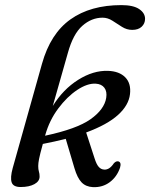

<svg xmlns="http://www.w3.org/2000/svg" viewBox="-20 -742 602 771"><path d="M462 -68.5Q449.5 -32 420.8 -10.5Q392 11 353.5 9.5Q324.5 8 307.5 -9.8Q290.5 -27.5 279 -66.5L244 -184.5Q201 -173.5 152 -164Q140 -120.5 136.8 -103.5Q133.5 -86.5 133.5 -75.5Q133.5 -62 136.2 -53.2Q139 -44.5 139 -33Q139 -14 118 -2.5Q97 9 63 9Q33 9 26.8 -9.8Q20.5 -28.5 31 -67L148.5 -485.5Q182.5 -607 263 -664.2Q343.5 -721.5 467.5 -721.5Q515.5 -721.5 539 -705.5Q562.5 -689.5 562.5 -666.5Q562.5 -647.5 549 -634.8Q535.5 -622 511 -622Q489 -622 469.8 -634.2Q450.5 -646.5 431.5 -658.8Q412.5 -671 392 -671Q347.5 -671 310.5 -638.2Q273.5 -605.5 252.5 -529.5Q235 -466 219.2 -412.2Q203.5 -358.5 192 -316.5Q233.5 -383.5 294 -421.5Q354.5 -459.5 413.5 -457.5Q459 -456 483 -431.5Q507 -407 502 -364Q497 -319.5 454 -280.5Q411 -241.5 326 -210L359.5 -107Q367.5 -81.5 376.8 -71.5Q386 -61.5 398.5 -61Q419.5 -59.5 437 -86Q446 -96 455 -94Q468.5 -90.5 462 -68.5ZM162 -200.5 161 -197Q288 -224 343.5 -263.2Q399 -302.5 406.5 -349Q410.5 -374.5 399.2 -389.5Q388 -404.5 364.5 -406Q331 -408 290 -380.8Q249 -353.5 213.8 -306.2Q178.5 -259 162 -200.5Z"/></svg>

Font: Fraunces 72pt S050
Style: Italic
Weight: 400
Italic angle: -16°
Version: Version 1.000; ttfautohint (v1.8.3)